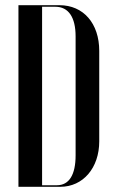

<svg xmlns="http://www.w3.org/2000/svg" viewBox="-20 -719 446 739"><path d="M51 0H212C300 0 362 -73 362 -175V-523C362 -629 301 -699 209 -699H51ZM142 -693H193C244 -693 271 -652 271 -579V-121C271 -46 246 -6 199 -6H142Z"/></svg>

Font: Moniqa SemBd Display
Style: Regular
Weight: 600
Designer: Rajesh Rajput
Foundry: Rajesh Rajput
Version: Version 1.000